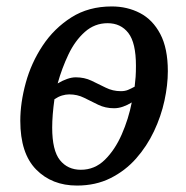

<svg xmlns="http://www.w3.org/2000/svg" viewBox="-20 -566 576 596"><path d="M219 10Q141 10 92 -40Q43 -90 43 -191Q43 -247 60 -309Q77 -371 112.5 -424.5Q148 -478 201.5 -512Q255 -546 327 -546Q375 -546 414.5 -525.5Q454 -505 477.5 -460.5Q501 -416 501 -345Q501 -302 490.5 -253.5Q480 -205 458 -158.5Q436 -112 402.5 -74Q369 -36 323 -13Q277 10 219 10ZM355 -283Q368 -283 377.5 -287Q387 -291 398 -297Q400 -313 401 -327.5Q402 -342 402 -362Q402 -433 378.5 -463.5Q355 -494 314 -494Q274 -494 243.5 -467Q213 -440 192.5 -397Q172 -354 159 -307Q174 -316 188.5 -321Q203 -326 215 -326Q242 -326 264 -315.5Q286 -305 308 -294Q330 -283 355 -283ZM231 -39Q274 -39 305.5 -70Q337 -101 358 -149Q379 -197 389 -248Q376 -240 362 -235Q348 -230 334 -230Q307 -230 284.5 -241Q262 -252 241 -262.5Q220 -273 195 -273Q184 -273 172.5 -269.5Q161 -266 149 -258Q142 -208 142 -170Q142 -99 166 -69Q190 -39 231 -39Z"/></svg>

Font: Noto Serif SemiCondensed
Style: Italic
Weight: 400
Width: 4
Italic angle: -12°
Designer: Monotype Design Team
Foundry: Monotype Imaging Inc.
Version: Version 2.013